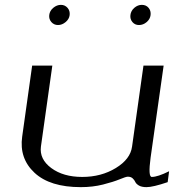

<svg xmlns="http://www.w3.org/2000/svg" viewBox="-20 -770 716 790"><path d="M505.9 -43Q498 -43 472.2 -32.2Q446.3 -21.5 403.8 -10.7Q361.3 0 312.5 0Q185.5 0 122.1 -59.1Q58.6 -118.2 71.3 -208L112.3 -500H195.3L148.4 -167Q141.6 -115.2 190.9 -78.6Q240.2 -42 318.4 -42Q396.5 -42 456.5 -78.6Q516.6 -115.2 523.4 -167L570.3 -500H653.3L599.6 -121.1Q588.9 -42 604.5 -42Q628.9 -42 675.8 -65.4L669.9 -20.5Q609.4 0 583 0Q562.5 0 551.3 -6.8Q540 -13.7 536.6 -21.5Q533.2 -29.3 525.9 -36.1Q518.6 -43 505.9 -43ZM563.5 -750Q581.1 -750 591.3 -737.8Q601.6 -725.6 599.6 -708Q597.7 -691.4 583.5 -679.2Q569.3 -667 551.8 -667Q535.2 -667 524.9 -679.2Q514.6 -691.4 516.6 -708Q518.6 -725.6 532.7 -737.8Q546.9 -750 563.5 -750ZM266.6 -708Q264.6 -691.4 250 -679.2Q235.4 -667 218.8 -667Q202.1 -667 191.4 -679.2Q180.7 -691.4 182.6 -708Q184.6 -725.6 199.2 -737.8Q213.9 -750 230.5 -750Q247.1 -750 257.8 -737.8Q268.6 -725.6 266.6 -708Z"/></svg>

Font: okolaks
Style: RegularItalic
Weight: 500
Italic angle: -8°
Version: Version 000.6.0